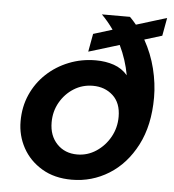

<svg xmlns="http://www.w3.org/2000/svg" viewBox="-52 -757 740 817"><g transform="rotate(5 318.0 -348.5)"><path d="M284 12Q210 12 156.5 -20Q103 -52 74.5 -104Q46 -156 46 -217Q46 -279 69 -331Q92 -383 133 -421.5Q174 -460 228 -481.5Q282 -503 343 -503Q385 -503 420 -491Q455 -479 479 -451Q467 -517 438 -577L307 -537L321 -614L402 -639Q379 -672 351 -700H471Q486 -685 499 -669L629 -709L615 -632L540 -609Q572 -552 587.5 -489.5Q603 -427 603 -367Q603 -248 559 -163Q515 -78 442.5 -33Q370 12 284 12ZM298 -97Q342 -97 379 -121.5Q416 -146 438 -185.5Q460 -225 460 -272Q460 -331 425.5 -362.5Q391 -394 340 -394Q295 -394 258.5 -371Q222 -348 200 -309.5Q178 -271 178 -224Q178 -167 211.5 -132Q245 -97 298 -97Z"/></g></svg>

Font: DeepMind Sans
Style: Bold Italic
Weight: 700
Italic angle: -10°
Designer: Jonny Pinhorn / Modifications: Colophon Foundry
Foundry: Colophon Foundry
Version: Version 1.002; ttfautohint (v1.8.2)